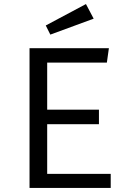

<svg xmlns="http://www.w3.org/2000/svg" viewBox="-20 -926 640 946"><path d="M212.5 -617.5V-385.5H467.5V-314H212.5V-69.5H525.5V0H125.5V-688.5H516.5L506.5 -617.5ZM403.5 -906 441.5 -834 228 -755.5 205.5 -800.5Z"/></svg>

Font: Fast_Mono
Style: Regular
Weight: 400
Monospace: yes
Designer: Carrois Corporate, Edenspiekermann AG, Nikita Prokopov
Foundry: Carrois Corporate, Edenspiekermann AG, Nikita Prokopov
Version: Version 5.002